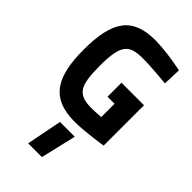

<svg xmlns="http://www.w3.org/2000/svg" viewBox="-299 -792 1194 1194"><g transform="rotate(45 297.5 -195.5)"><path d="M352 -243H414V-126C414 -126 372 -122 331 -122C207 -122 182 -174 182 -347C182 -526 217 -567 335 -567C426 -567 546 -554 546 -554L550 -673C550 -673 418 -702 313 -702C112 -702 40 -595 40 -347C40 -115 102 12 318 12C407 12 550 -11 550 -11V-366H352ZM208 311H329L384 77H254Z"/></g></svg>

Font: TitilliumText22L
Style: 999 wt
Weight: 900
Designer: Campivisivi
Foundry: Campivisivi
Version: 1.000